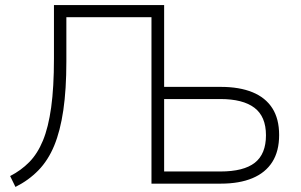

<svg xmlns="http://www.w3.org/2000/svg" viewBox="-20 -725 1189 758"><path d="M41 13 20 -30Q63 -52 95.5 -85Q128 -118 149.5 -170Q171 -222 182 -301Q193 -380 193 -494V-705H628V-382H852Q925 -382 976.5 -361Q1028 -340 1055 -298Q1082 -256 1082 -192Q1082 -128 1055 -85.5Q1028 -43 976.5 -21.5Q925 0 852 0H578V-657H242V-482Q242 -372 230 -290Q218 -208 194 -150Q170 -92 131.5 -52.5Q93 -13 41 13ZM628 -48H850Q942 -48 986 -82.5Q1030 -117 1030 -191Q1030 -265 984.5 -299.5Q939 -334 850 -334H628Z"/></svg>

Font: Nunito Sans 7pt ExtraLight
Style: Regular
Weight: 250
Designer: Vernon Adams
Foundry: Vernon Adams
Version: Version 3.101;gftools[0.9.27]